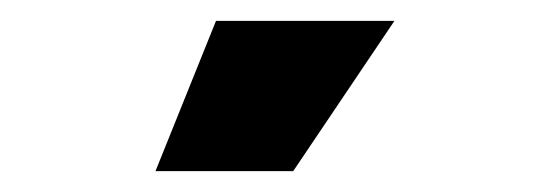

<svg xmlns="http://www.w3.org/2000/svg" viewBox="-20 -804 527 184"><path d="M129 -640H261L358 -784H187Z"/></svg>

Font: Plus Jakarta Sans ExtraBold
Style: Regular
Weight: 800
Designer: Gumpita Rahayu
Foundry: Tokotype
Version: Version 2.004; ttfautohint (v1.8.3)